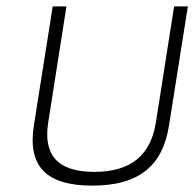

<svg xmlns="http://www.w3.org/2000/svg" viewBox="-20 -585 608 601"><path d="M86 -192C66 -65 124 -4 269 -4C414 -4 489 -65 509 -192L568 -565H525L468 -202C452 -101 392 -47 275 -47C158 -47 115 -102 131 -202L188 -565H145Z"/></svg>

Font: Charger Sport
Style: HLExtObl
Weight: 100
Designer: Jasper
Foundry: Cannot Into Space Fonts
Version: Version 1.1